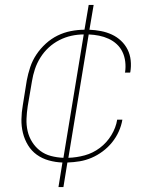

<svg xmlns="http://www.w3.org/2000/svg" viewBox="-20 -648 640 775"><path d="M216 107 232 8Q204 7 177 -0.5Q150 -8 128.5 -23.5Q107 -39 93 -62Q79 -85 72.5 -111.5Q66 -138 66.5 -166.5Q67 -195 72 -223L88 -323Q93 -350 102 -377Q111 -404 127 -428Q143 -452 165 -472Q187 -492 212.5 -504.5Q238 -517 266 -522.5Q294 -528 321 -528L338 -628H358L341 -528Q365 -527 388 -522.5Q411 -518 431.5 -508.5Q452 -499 468.5 -483.5Q485 -468 495 -448Q505 -428 507.5 -404.5Q510 -381 506 -357L505 -355H484L485 -357Q488 -378 485.5 -399Q483 -420 474.5 -438Q466 -456 451.5 -469.5Q437 -483 418.5 -491.5Q400 -500 380 -504Q360 -508 338 -509L256 -11Q289 -12 322 -21Q355 -30 383 -51Q411 -72 429.5 -102.5Q448 -133 453 -165H474Q470 -141 459.5 -117.5Q449 -94 432.5 -73.5Q416 -53 394.5 -37Q373 -21 349.5 -11Q326 -1 302 3Q278 7 252 8L236 107ZM236 -11 318 -509Q293 -509 268 -503.5Q243 -498 219.5 -486Q196 -474 176.5 -456Q157 -438 143 -415.5Q129 -393 121 -369Q113 -345 109 -320L92 -220Q88 -194 87 -168.5Q86 -143 91.5 -119Q97 -95 110 -74.5Q123 -54 142 -39.5Q161 -25 185.5 -18.5Q210 -12 236 -11Z"/></svg>

Font: Iosevka Thin Extended Oblique
Style: Regular
Weight: 100
Width: 7
Italic angle: -9°
Monospace: yes
Designer: Belleve Invis
Foundry: Belleve Invis
Version: Version 32.5.0; ttfautohint (v1.8.4)